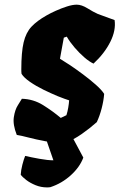

<svg xmlns="http://www.w3.org/2000/svg" viewBox="-20 -608 515 827"><path d="M256.3 9.8Q214.4 7.8 174.6 0.2Q134.8 -7.3 103 -15.6Q71.3 -23.9 52.2 -26.9Q34.7 -71.3 39.6 -103.3Q44.4 -135.3 57.1 -155Q69.8 -174.8 74.2 -182.6Q124 -181.2 165.5 -155.3Q207 -129.4 241.7 -100.1L266.1 -111.8Q271 -127 273.9 -144.3Q276.9 -161.6 277.8 -175.8Q272.9 -177.2 257.8 -182.6Q242.7 -188 228.5 -193.8Q200.2 -205.6 167.7 -221.4Q135.3 -237.3 109.1 -255.4Q83 -273.4 72.8 -290Q72.3 -293.9 72 -298.6Q71.8 -303.2 71.8 -309.1Q71.8 -383.3 81.8 -425.5Q91.8 -467.8 115.7 -493.2Q139.6 -518.6 181.2 -542Q197.3 -551.3 220.7 -561.8Q244.1 -572.3 268.3 -580.1Q292.5 -587.9 310.5 -587.9Q331.5 -587.9 356.7 -572.3Q381.8 -556.6 401.4 -547.9L473.6 -521.5Q480 -477.5 455.1 -427.7Q430.2 -377.9 382.8 -334Q364.7 -342.3 343 -361.1Q321.3 -379.9 301 -403.6Q280.8 -427.2 267.6 -450.2L254.9 -445.8L238.3 -355Q253.9 -345.7 280.8 -327.9Q307.6 -310.1 337.4 -287.8Q367.2 -265.6 392.3 -243.4Q417.5 -221.2 428.7 -203.6Q426.3 -173.8 418 -141.6Q409.7 -109.4 397 -82Q365.7 -54.2 331.3 -30.3Q296.9 -6.3 256.3 9.8ZM182.1 199.2Q156.7 199.2 133.3 189.7Q109.9 180.2 93 167.2Q76.2 154.3 69.3 144.5Q70.3 125 76.4 101.3Q82.5 77.6 88.4 63.5Q112.8 69.3 149.4 75.9Q186 82.5 210 82.5L158.7 -65.9L266.1 -65.4L338.9 70.8Q323.7 111.8 284.9 147Q246.1 182.1 196.8 198.2Q193.4 198.7 189.7 199Q186 199.2 182.1 199.2Z"/></svg>

Font: Fruktur
Style: Italic
Weight: 400
Italic angle: -8°
Designer: Viktoriya Grabowska, Eben Sorkin
Foundry: Viktoriya Grabowska
Version: Version 1.008; ttfautohint (v1.8.4.7-5d5b)